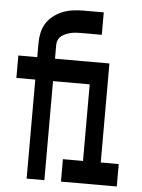

<svg xmlns="http://www.w3.org/2000/svg" viewBox="-53 -777 605 819"><g transform="rotate(5 250.0 -367.5)"><path d="M92 0V-424H11V-520H92V-580Q92 -603 97 -625.5Q102 -648 114 -666.5Q126 -685 144.5 -699Q163 -713 183.5 -721Q204 -729 226.5 -732Q249 -735 272 -735H358V-639H272Q261 -639 250 -638.5Q239 -638 228 -635.5Q217 -633 206.5 -629Q196 -625 187 -618.5Q178 -612 173 -601.5Q168 -591 168 -580V-520H401V-96H478V0H239V-96H325V-424H168V0Z"/></g></svg>

Font: Zed Mono
Style: Bold
Weight: 700
Monospace: yes
Designer: Belleve Invis
Foundry: Belleve Invis
Version: Version 1.0.0; ttfautohint (v1.8.4)